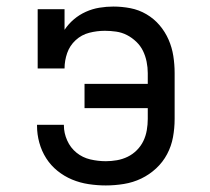

<svg xmlns="http://www.w3.org/2000/svg" viewBox="-20 -558 640 586"><path d="M303 8Q277 8 250.5 4Q224 0 200 -10Q176 -20 155.5 -36.5Q135 -53 121 -75Q107 -97 100 -122.5Q93 -148 93 -174Q93 -175 93 -176Q93 -177 93 -177H175Q175 -177 175 -176.5Q175 -176 175 -175Q175 -152 185 -129.5Q195 -107 213.5 -92Q232 -77 255.5 -71.5Q279 -66 303 -66Q320 -66 337 -69Q354 -72 369.5 -79.5Q385 -87 397.5 -99.5Q410 -112 417.5 -127.5Q425 -143 428 -160.5Q431 -178 431 -195V-228H238V-302H431V-335Q431 -352 427.5 -369.5Q424 -387 416.5 -402.5Q409 -418 396 -430.5Q383 -443 367.5 -451Q352 -459 334.5 -461.5Q317 -464 300 -464Q276 -464 252.5 -458Q229 -452 211 -435.5Q193 -419 185 -396Q177 -373 177 -349H95V-530H177V-467Q189 -485 205.5 -499Q222 -513 242 -522Q262 -531 283.5 -534.5Q305 -538 326 -538Q352 -538 378 -533Q404 -528 427 -514.5Q450 -501 467 -481Q484 -461 494.5 -437Q505 -413 509 -387Q513 -361 513 -335V-195Q513 -167 508 -139.5Q503 -112 490 -87.5Q477 -63 456.5 -44Q436 -25 411 -13Q386 -1 358 3.5Q330 8 303 8Z"/></svg>

Font: Iosevka Slab Extended
Style: Regular
Weight: 400
Width: 7
Monospace: yes
Designer: Belleve Invis
Foundry: Belleve Invis
Version: Version 11.1.1; ttfautohint (v1.8.3)